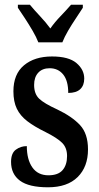

<svg xmlns="http://www.w3.org/2000/svg" viewBox="-20 -786 421 816"><path d="M184 10Q103 10 65 -18Q27 -46 27 -98Q27 -135 47.5 -150Q68 -165 94 -165Q94 -108 117.5 -74.5Q141 -41 186 -41Q227 -41 246 -63Q265 -85 265 -123Q265 -158 244 -179Q223 -200 173 -225Q126 -248 96 -271Q66 -294 51.5 -324Q37 -354 37 -398Q37 -471 82 -508.5Q127 -546 201 -546Q272 -546 305 -518Q338 -490 338 -452Q338 -423 321 -407Q304 -391 270 -391Q270 -443 248.5 -469.5Q227 -496 191 -496Q160 -496 142.5 -477Q125 -458 125 -425Q125 -387 146.5 -366.5Q168 -346 223 -321Q286 -291 320 -254.5Q354 -218 354 -151Q354 -77 310 -33.5Q266 10 184 10ZM143 -606Q134 -629 118.5 -655.5Q103 -682 86 -708Q69 -734 56 -753V-766H107Q125 -744 150 -717.5Q175 -691 194 -665Q212 -691 237.5 -717.5Q263 -744 282 -766H332V-753Q320 -734 302.5 -708Q285 -682 269.5 -655.5Q254 -629 245 -606Z"/></svg>

Font: Noto Serif Tamil ExtraCondensed SemiBold
Style: Italic
Weight: 600
Width: 2
Italic angle: -12°
Designer: Indian Type Foundry, Tom Grace, and the Monotype Design Team
Foundry: Monotype Imaging Inc.
Version: Version 2.003; ttfautohint (v1.8.4.7-5d5b)